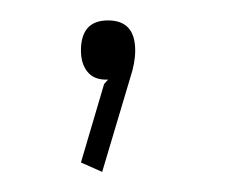

<svg xmlns="http://www.w3.org/2000/svg" viewBox="-20 -71 224 190"><path d="M113.8 -21Q113.8 -8.8 108.9 5.9L81.1 99.1L60.1 89.8L83 12.2L86.9 7.8Q73.2 8.3 66.7 0.2Q60.1 -7.8 60.1 -21Q60.1 -50.8 86.9 -50.8Q113.8 -50.8 113.8 -21Z"/></svg>

Font: Sinkin Sans 100 Thin
Style: Regular
Weight: 100
Designer: Keith Bates
Foundry: K-Type
Version: Sinkin Sans (version 1.0)  by Keith Bates   •   © 2014   www